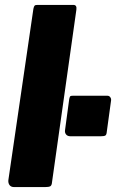

<svg xmlns="http://www.w3.org/2000/svg" viewBox="-20 -762 488 782"><path d="M192 -21Q191 -7 185 -3.5Q179 0 163 0H38Q25 0 19 -8Q13 -16 14 -28L116 -726Q118 -736 121 -739Q124 -742 132 -742H279Q294 -742 291 -722ZM415 -226Q414 -213 409 -210Q404 -207 390 -207H267Q255 -207 249 -214.5Q243 -222 245 -233L262 -359Q264 -369 267 -370.5Q270 -372 276 -372H418Q425 -372 429.5 -365.5Q434 -359 432 -350Z"/></svg>

Font: Libre Franklin ExtraBold
Style: Italic
Weight: 800
Italic angle: -8°
Designer: Pablo Impallari, Rodrigo Fuenzalida, Nhung Nguyen
Foundry: Impallari Type
Version: Version 3.000